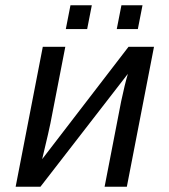

<svg xmlns="http://www.w3.org/2000/svg" viewBox="-20 -705 640 725"><path d="M226.6 -528.3 170.4 -239.3Q168 -224.6 139.2 -104L465.3 -528.3H561.5L459 0H375L437.5 -322.3Q451.2 -387.2 462.9 -426.3L132.8 0H39.1L141.6 -528.3ZM420.9 -595.2 438.5 -685.1H518.1L500.5 -595.2ZM228.5 -595.2 246.1 -685.1H326.7L309.1 -595.2Z"/></svg>

Font: Liberation Mono
Style: Italic
Weight: 400
Italic angle: -12°
Monospace: yes
Designer: Steve Matteson
Foundry: Ascender Corporation
Version: Version 2.1.5